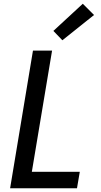

<svg xmlns="http://www.w3.org/2000/svg" viewBox="-20 -1005 540 1025"><path d="M34 0 156 -735H258L150 -88H406L391 0ZM313 -790 265 -840 422 -985 482 -925Z"/></svg>

Font: Iosevka SS04 Semibold
Style: Italic
Weight: 600
Italic angle: -9°
Monospace: yes
Designer: Belleve Invis
Foundry: Belleve Invis
Version: Version 19.0.0; ttfautohint (v1.8.4)